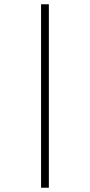

<svg xmlns="http://www.w3.org/2000/svg" viewBox="-20 -880 422 900"><path d="M172.5 0V-860H209V0Z"/></svg>

Font: Spartan Thin ExtraLight
Style: Regular
Weight: 250
Version: Version 1.004